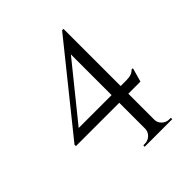

<svg xmlns="http://www.w3.org/2000/svg" viewBox="-195 -844 974 974"><g transform="rotate(-45 291.5 -357.0)"><path d="M416 -249V-63Q416 -41 432 -26Q448 -10 471 -10H482V0H284L285 -10H295Q318 -10 334 -25Q350 -40 351 -62V-249H40V-259L406 -714H416V-304H459Q497 -304 514 -324H524L503 -249ZM351 -304V-596L115 -304Z"/></g></svg>

Font: Cinzel(RUS BY LYAJKA)
Style: Regular
Weight: 400
Designer: Natanael Gama
Version: Version 1.001;PS 001.001;hotconv 1.0.56;makeotf.lib2.0.21325